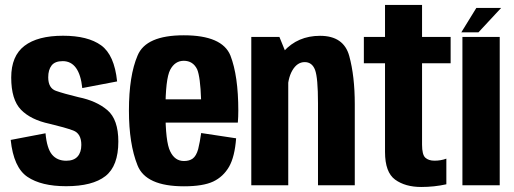

<svg xmlns="http://www.w3.org/2000/svg" viewBox="-20 -745 2066 772"><path d="M245.7 3.7Q352 3.7 403.9 -36.9Q455.8 -77.6 455.8 -175.8Q455.8 -264.6 411.8 -302.1Q367.8 -339.6 295.8 -354.2Q236 -368.7 205 -379.7Q173.9 -390.7 173.9 -434.2Q173.9 -464.2 187.4 -481.7Q200.9 -499.2 232.3 -499.2Q265.9 -499.2 285.7 -471.7Q305.4 -444.1 310.8 -390.9L450.9 -417.6Q440 -524.1 386.6 -562.7Q333.2 -601.3 233.4 -601.3Q131.4 -601.3 78.3 -560.6Q25.1 -519.9 25.1 -433.1Q25.1 -344.3 64.3 -303.9Q103.6 -263.4 179.2 -247.3Q241.2 -232.6 274.1 -220.4Q307 -208.2 307 -162.3Q307 -132.5 291.9 -115.6Q276.7 -98.7 246.5 -98.7Q209.7 -98.7 189.1 -123.5Q168.5 -148.2 163 -209.1L23 -182.4Q34.6 -71.6 90.2 -34Q145.9 3.7 245.7 3.7Z M719.6 4.1V-97.6Q682.9 -97.6 664.4 -136.3Q645.2 -174.2 645.2 -299.8Q645.2 -428 664.3 -464.3Q683.5 -500.6 718.9 -500.6Q755.9 -500.6 772.7 -466.3Q785.5 -435.6 788.5 -345.5H632V-252.1H936.3Q938.2 -274.9 938.2 -300Q938.2 -439.9 906.5 -521.7Q873.5 -603.1 718.9 -603.1Q566.9 -603.1 533.3 -521.9Q498.4 -440.8 498.4 -300.5Q498.4 -166.3 532.9 -80.4Q566.1 4.1 719.6 4.1ZM719.6 -97.6V4.1Q796.4 4.1 837.3 -15.1Q877.6 -34.2 901.1 -74.7Q923.9 -114.9 929.4 -188.9L788.9 -210.1Q783.8 -173.6 776.8 -145.3Q769 -117.7 754.7 -107.3Q741.3 -97.6 719.6 -97.6Z M990.4 0H1139V-509.1L1103.5 -596.4H990.4ZM1258.6 0H1406.5V-325.9Q1406.5 -438.6 1384.3 -519.8Q1362.2 -601 1266.8 -601Q1177.3 -601 1120.5 -538.1Q1063.6 -475.2 1063.6 -394L1136 -371.5Q1136 -428.9 1155.6 -462.1Q1175.2 -495.3 1205.1 -495.3Q1234.9 -495.3 1246.8 -463.8Q1258.6 -432.3 1258.6 -330.2Z M1673.6 6.8Q1726.1 6.8 1774.7 -4V-107.1Q1752.8 -98.9 1726.9 -98.9Q1703.3 -98.9 1690.1 -111Q1677 -123.1 1677 -163.4V-490.6H1791.9V-596.4H1677V-725.2H1528.1V-596.4H1443V-490.6H1528.1V-134.1Q1528.1 -52.2 1568.8 -22.7Q1609.5 6.8 1673.6 6.8Z M1839.3 0H1989.3V-596.5H1839.3ZM1834.8 -614.9H1903.7L1994.9 -713H1895.2Z"/></svg>

Font: Anybody Thin Condensed
Style: Regular
Weight: 100
Width: 3
Version: Version 1.113;gftools[0.9.25]